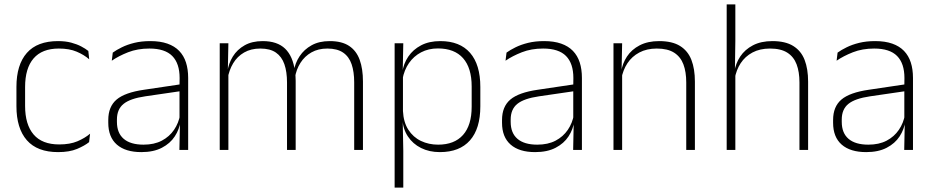

<svg xmlns="http://www.w3.org/2000/svg" viewBox="-20 -684 4254 876"><path d="M245 10Q150 10 102.5 -44.2Q55 -98.5 55 -199.5V-287.5Q55 -388.5 102.5 -442.5Q150 -496.5 245 -496.5Q278.5 -496.5 304.8 -489.5Q331 -482.5 350.5 -472.2Q370 -462 383 -451.5L387 -413.5Q363.5 -434 330 -448.2Q296.5 -462.5 248.5 -462.5Q172 -462.5 133.2 -417.5Q94.5 -372.5 94.5 -287V-200.5Q94.5 -116 133.2 -70.5Q172 -25 250 -25Q299.5 -25 333.5 -39.5Q367.5 -54 391 -74L386.5 -35.5Q366 -19 331.5 -4.5Q297 10 245 10Z M798.5 0 801 -125 799 -131.5V-290L799.5 -328Q799.5 -394.5 766 -428.5Q732.5 -462.5 661.5 -462.5Q607.5 -462.5 564.2 -445.5Q521 -428.5 490 -407L494.5 -444Q511 -456 535.8 -468.2Q560.5 -480.5 593 -488.5Q625.5 -496.5 666 -496.5Q711 -496.5 743.8 -485Q776.5 -473.5 797.5 -451.8Q818.5 -430 828.5 -399Q838.5 -368 838.5 -328.5V0ZM625 10Q552.5 10 513.2 -24.2Q474 -58.5 474 -124V-136.5Q474 -197.5 512 -229.8Q550 -262 637 -274.5L808.5 -300L810.5 -269L642.5 -244.5Q574 -234.5 543.8 -210Q513.5 -185.5 513.5 -138.5V-128Q513.5 -77 544.5 -50.5Q575.5 -24 635 -24Q683.5 -24 718.2 -42.2Q753 -60.5 774.2 -91.8Q795.5 -123 802 -162L812.5 -131H803.5Q798.5 -94 777.5 -61.8Q756.5 -29.5 718.5 -9.8Q680.5 10 625 10Z M1596 0V-308.5Q1596 -356.5 1584.2 -391Q1572.5 -425.5 1545.5 -444Q1518.5 -462.5 1473.5 -462.5Q1432 -462.5 1401 -445Q1370 -427.5 1350.8 -397.2Q1331.5 -367 1325.5 -328.5L1314 -361.5H1321Q1326.5 -396.5 1347 -427.5Q1367.5 -458.5 1401.8 -477.5Q1436 -496.5 1484.5 -496.5Q1539.5 -496.5 1572.8 -474.5Q1606 -452.5 1621 -411.2Q1636 -370 1636 -312V0ZM982.5 0V-486.5H1022L1019.5 -362L1022 -360.5V0ZM1289.5 0V-308Q1289.5 -356.5 1277.5 -391Q1265.5 -425.5 1239 -444Q1212.5 -462.5 1167.5 -462.5Q1125 -462.5 1093.8 -444.5Q1062.5 -426.5 1043.8 -395.2Q1025 -364 1018.5 -324L1006.5 -356H1017.5Q1022.5 -394 1042.2 -426Q1062 -458 1096 -477.2Q1130 -496.5 1178.5 -496.5Q1245 -496.5 1280.8 -462Q1316.5 -427.5 1325.5 -359.5Q1327.5 -348.5 1328.2 -337.5Q1329 -326.5 1329 -315V0Z M1987 10Q1938.5 10 1901 -8.8Q1863.5 -27.5 1841 -61.5Q1818.5 -95.5 1816 -141H1803L1818.5 -177.5Q1821 -126.5 1843 -92.2Q1865 -58 1900.5 -41Q1936 -24 1979 -24Q2053 -24 2092.5 -68.2Q2132 -112.5 2132 -197V-289.5Q2132 -374 2092.8 -418.5Q2053.5 -463 1978 -463Q1935 -463 1901.2 -445.2Q1867.5 -427.5 1845.8 -396Q1824 -364.5 1816.5 -322.5L1803.5 -354H1815.5Q1821 -393.5 1842.8 -425.8Q1864.5 -458 1901.2 -477.2Q1938 -496.5 1989 -496.5Q2078 -496.5 2124.8 -442.8Q2171.5 -389 2171.5 -287.5V-199Q2171.5 -97 2124.2 -43.5Q2077 10 1987 10ZM1780.5 172V-486.5H1820L1817.5 -361L1818.5 -346V-138.5L1817.5 -128L1820 4.5V172Z M2595 0 2597.5 -125 2595.5 -131.5V-290L2596 -328Q2596 -394.5 2562.5 -428.5Q2529 -462.5 2458 -462.5Q2404 -462.5 2360.8 -445.5Q2317.5 -428.5 2286.5 -407L2291 -444Q2307.5 -456 2332.2 -468.2Q2357 -480.5 2389.5 -488.5Q2422 -496.5 2462.5 -496.5Q2507.5 -496.5 2540.2 -485Q2573 -473.5 2594 -451.8Q2615 -430 2625 -399Q2635 -368 2635 -328.5V0ZM2421.5 10Q2349 10 2309.8 -24.2Q2270.5 -58.5 2270.5 -124V-136.5Q2270.5 -197.5 2308.5 -229.8Q2346.5 -262 2433.5 -274.5L2605 -300L2607 -269L2439 -244.5Q2370.5 -234.5 2340.2 -210Q2310 -185.5 2310 -138.5V-128Q2310 -77 2341 -50.5Q2372 -24 2431.5 -24Q2480 -24 2514.8 -42.2Q2549.5 -60.5 2570.8 -91.8Q2592 -123 2598.5 -162L2609 -131H2600Q2595 -94 2574 -61.8Q2553 -29.5 2515 -9.8Q2477 10 2421.5 10Z M3111 0V-308Q3111 -356 3098 -390.5Q3085 -425 3055.5 -443.8Q3026 -462.5 2976.5 -462.5Q2931 -462.5 2897 -444.5Q2863 -426.5 2842.5 -395.2Q2822 -364 2815 -324L2804 -356H2814Q2819.5 -394 2840.5 -426Q2861.5 -458 2898.5 -477.2Q2935.5 -496.5 2987.5 -496.5Q3047 -496.5 3082.8 -474.2Q3118.5 -452 3134.5 -410.8Q3150.5 -369.5 3150.5 -311.5V0ZM2779 0V-486.5H2818.5L2816 -362.5L2818.5 -361V0Z M3627.5 0V-308Q3627.5 -356 3614.5 -390.5Q3601.5 -425 3572 -443.8Q3542.5 -462.5 3493 -462.5Q3447 -462.5 3413.2 -444.5Q3379.5 -426.5 3359.2 -395.5Q3339 -364.5 3332 -324L3318.5 -356H3330.5Q3336 -394 3357.2 -426Q3378.5 -458 3415.2 -477.2Q3452 -496.5 3504 -496.5Q3563.5 -496.5 3599.2 -474.2Q3635 -452 3651 -410.8Q3667 -369.5 3667 -311.5V0ZM3295.5 0V-664H3335V-498.5L3333 -359L3335 -355V0Z M4105.5 0 4108 -125 4106 -131.5V-290L4106.5 -328Q4106.5 -394.5 4073 -428.5Q4039.5 -462.5 3968.5 -462.5Q3914.5 -462.5 3871.2 -445.5Q3828 -428.5 3797 -407L3801.5 -444Q3818 -456 3842.8 -468.2Q3867.5 -480.5 3900 -488.5Q3932.5 -496.5 3973 -496.5Q4018 -496.5 4050.8 -485Q4083.5 -473.5 4104.5 -451.8Q4125.5 -430 4135.5 -399Q4145.5 -368 4145.5 -328.5V0ZM3932 10Q3859.5 10 3820.2 -24.2Q3781 -58.5 3781 -124V-136.5Q3781 -197.5 3819 -229.8Q3857 -262 3944 -274.5L4115.5 -300L4117.5 -269L3949.5 -244.5Q3881 -234.5 3850.8 -210Q3820.5 -185.5 3820.5 -138.5V-128Q3820.5 -77 3851.5 -50.5Q3882.5 -24 3942 -24Q3990.5 -24 4025.2 -42.2Q4060 -60.5 4081.2 -91.8Q4102.5 -123 4109 -162L4119.5 -131H4110.5Q4105.5 -94 4084.5 -61.8Q4063.5 -29.5 4025.5 -9.8Q3987.5 10 3932 10Z"/></svg>

Font: Anek Latin Medium ExtraLight
Style: Regular
Weight: 250
Version: Version 1.003